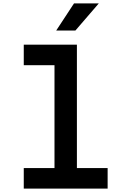

<svg xmlns="http://www.w3.org/2000/svg" viewBox="-20 -1111 740 1131"><path d="M120 -848V-727H301V-121H120V0H614V-121H433V-848ZM311 -931H424L562 -1091H416Z"/></svg>

Font: Martian Mono Std Md
Style: Regular
Weight: 500
Monospace: yes
Designer: Roman Shamin
Foundry: Evil Martians
Version: Version 1.000